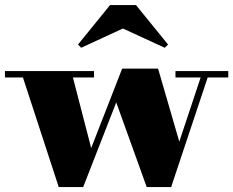

<svg xmlns="http://www.w3.org/2000/svg" viewBox="-25 -748 945 778"><path d="M900 -460V-434H816.5L668.5 10H569.5L446 -333L312 10H213L68 -434H-5V-460H356V-434H270.5L344.5 -148L470 -470H615.5L701.5 -174L788 -434H686V-460ZM304 -554.5 291 -567.5 421 -727.5H526L656 -567.5L642.5 -554.5L473 -632.5Z"/></svg>

Font: Bodoni Moda 9pt Black
Style: Regular
Weight: 900
Designer: Owen Earl
Foundry: indestructible type
Version: Version 2.005